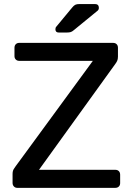

<svg xmlns="http://www.w3.org/2000/svg" viewBox="-20 -907 640 927"><path d="M63.6 0Q53.4 0 47.1 -6.8Q40.7 -13.6 40.7 -23.7V-67Q40.7 -81.8 46.6 -91.1Q52.5 -100.4 55.7 -104.4L428.3 -613.2H72.8Q62.6 -613.2 56.3 -619.6Q49.9 -625.9 49.9 -636.1V-676.3Q49.9 -687.3 56.3 -693.6Q62.6 -700 72.8 -700H525.7Q536.7 -700 543.1 -693.6Q549.5 -687.3 549.5 -676.3V-633.4Q549.5 -620.9 545.6 -612.8Q541.7 -604.8 536.5 -597.9L168.3 -87.2H536.3Q547.3 -87.2 553.7 -80.8Q560.1 -74.4 560.1 -63.4V-22.9Q560.1 -12.7 553.7 -6.4Q547.3 0 536.3 0ZM263.5 -750Q247.5 -750 247.5 -766Q247.5 -774 252.5 -779L327.3 -869.3Q335.9 -879.9 343 -883.7Q350.1 -887.5 364.3 -887.5H438.4Q457.4 -887.5 457.4 -868.3Q457.4 -861.3 452.4 -856.3L336.3 -761.3Q328.3 -754.3 321.3 -752.2Q314.4 -750 303.2 -750Z"/></svg>

Font: Rubik Light
Style: Regular
Weight: 300
Designer: Hubert and Fischer
Foundry: Hubert and Fischer
Version: Version 2.300;gftools[0.9.30]